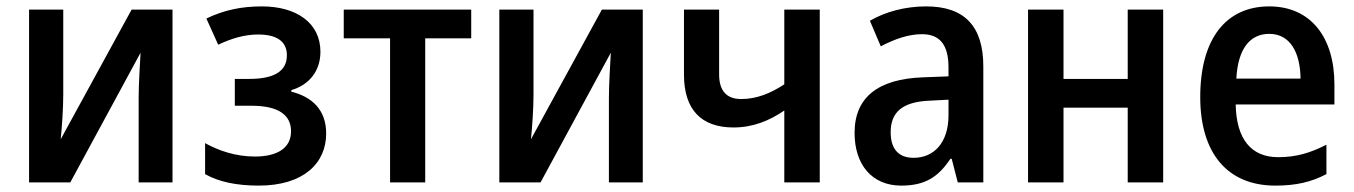

<svg xmlns="http://www.w3.org/2000/svg" viewBox="-20 -571 4239 601"><path d="M178 -541H71V0H200L420 -406C418 -369 414 -307 414 -264V0H520V-541H392L170 -135C174 -173 178 -234 178 -274Z M800 -551C734 -551 680 -539 626 -513L663 -431C705 -451 746 -463 788 -463C847 -463 878 -441 878 -398C878 -346 835 -324 760 -324H715V-240H767C852 -240 891 -211 891 -160C891 -105 844 -81 778 -81C717 -81 663 -100 622 -123V-26C664 -2 720 10 790 10C930 10 1001 -60 1001 -153C1001 -228 956 -268 892 -284V-289C947 -305 983 -348 983 -409C983 -500 907 -551 800 -551Z M1455 -451V-541H1056V-451H1201V0H1311V-451Z M1650 -541H1543V0H1672L1892 -406C1890 -369 1886 -307 1886 -264V0H1992V-541H1864L1642 -135C1646 -173 1650 -234 1650 -274Z M2231 -541H2121V-337C2121 -228 2175 -172 2276 -172C2337 -172 2388 -193 2435 -225V0H2546V-541H2435V-307C2392 -279 2349 -261 2300 -261C2256 -261 2231 -285 2231 -338Z M2879 -551C2813 -551 2751 -534 2703 -506L2737 -426C2781 -449 2824 -464 2866 -464C2920 -464 2949 -433 2949 -360V-332L2870 -329C2728 -324 2655 -266 2655 -155C2655 -56 2709 10 2801 10C2876 10 2917 -17 2955 -74H2959L2978 0H3058V-363C3058 -489 2999 -551 2879 -551ZM2949 -259V-210C2949 -124 2903 -77 2840 -77C2796 -77 2768 -101 2768 -157C2768 -218 2802 -253 2893 -256Z M3309 -541H3198V0H3309V-234H3510V0H3621V-541H3510V-324H3309Z M3953 -551C3818 -551 3737 -450 3737 -267C3737 -93 3821 10 3972 10C4037 10 4084 -1 4132 -26V-118C4081 -92 4037 -79 3981 -79C3896 -79 3850 -136 3848 -244H4157V-307C4157 -454 4083 -551 3953 -551ZM3953 -465C4019 -465 4050 -406 4051 -325H3850C3855 -419 3893 -465 3953 -465Z"/></svg>

Font: Noto Sans UI SemiCondensed Medium
Style: Regular
Weight: 500
Width: 4
Designer: Monotype Design Team
Foundry: Monotype Imaging Inc.
Version: Version 1.901